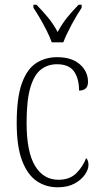

<svg xmlns="http://www.w3.org/2000/svg" viewBox="-20 -786 428 816"><path d="M225 10Q175 10 136 -16.5Q97 -43 74 -103Q51 -163 51 -263Q51 -371 73 -432Q95 -493 134 -518Q173 -543 223 -543Q285 -543 319.5 -512.5Q354 -482 354 -438Q354 -418 343.5 -409.5Q333 -401 316 -401Q316 -452 294.5 -482.5Q273 -513 222 -513Q183 -513 154 -490.5Q125 -468 109 -414Q93 -360 93 -264Q93 -140 129 -81Q165 -22 228 -22Q277 -22 305 -50.5Q333 -79 346 -114Q356 -105 356 -85Q356 -66 341 -44Q326 -22 297 -6Q268 10 225 10ZM200 -606Q192 -629 178.5 -655.5Q165 -682 150 -708Q135 -734 122 -753V-766H135Q164 -736 185 -710.5Q206 -685 225 -650Q244 -685 264.5 -710.5Q285 -736 314 -766H327V-753Q308 -725 285 -682.5Q262 -640 249 -606Z"/></svg>

Font: Noto Serif Condensed ExtraLight
Style: Regular
Weight: 200
Width: 3
Designer: Monotype Design Team
Foundry: Monotype Imaging Inc.
Version: Version 2.013; ttfautohint (v1.8.4.7-5d5b)